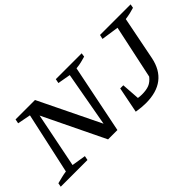

<svg xmlns="http://www.w3.org/2000/svg" viewBox="-44 -891 1265 1265"><g transform="rotate(-45 588.5 -258.0)"><path d="M480 -524H721L717 -497Q695 -491 676 -486Q657 -481 627 -478L530 0H443L235 -430L158 -46L257 -30L251 0H2L7 -27Q30 -33 52.5 -38.5Q75 -44 97 -47L191 -476L99 -494L105 -524H286L495 -94L564 -478L474 -494ZM701 0 737 -181H766L775 -54Q793 -51 810 -51Q851 -51 877.5 -61.5Q904 -72 927 -101L1007 -476L885 -494L892 -524H1177L1172 -497Q1153 -491 1131 -486Q1109 -481 1086 -478L1026 -175Q989 8 788 8Q749 8 701 0Z"/></g></svg>

Font: Piazzolla SC
Style: Italic
Weight: 400
Italic angle: -11.3°
Designer: Juan Pablo del Peral
Foundry: Huerta Tipografica
Version: Version 1.330